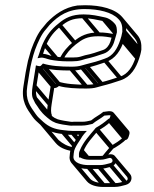

<svg xmlns="http://www.w3.org/2000/svg" viewBox="-20 -524 605 753"><path d="M393.9 -280C433.5 -293.2 454 -327.8 466.4 -365.8L470.6 -380.1C472.6 -386.6 473.7 -393 474.9 -400L474.9 -400.4C475.9 -424.2 472.3 -441.8 460.1 -456.3C432.2 -489.4 375.9 -503.5 313.7 -503.5C304.2 -503.5 294.4 -503.2 284.1 -502.5L283.9 -502.5C232.2 -495.2 194.1 -466.5 163.9 -435.4L149 -417.4C128.8 -395.4 114.4 -361.8 103.2 -331.5C97.8 -316.7 94.4 -299.3 89.7 -285.6L89.6 -285C87.3 -270.5 82.8 -254.8 80.4 -239L72 -186C62.4 -125.9 85.8 -97.4 106.9 -67.1C117 -52.8 123.3 -48.5 138.8 -34.1C162.4 -13.6 186.1 -2.5 225 1.5C238.2 2.8 246.2 5.8 263.7 4.5H290.1C287.9 8 285.8 11.5 283.8 14.8L272 32.8C264.3 44.5 255.9 58.3 254.2 77.5C253.8 82 252.9 88.6 252.7 93.9L252.7 94.2C254 126.3 291.2 138.5 325.1 138.5H368.1C387.7 138.5 399.4 133.8 414.3 130.2C437.5 123.9 441 100.3 430.9 88.2C417.6 72.4 396 87.5 376.1 87.5H333.1C321.5 87.5 312.9 85 305 81C305.1 80.1 305.3 77.1 305.5 76L305.6 75.1C305.5 73.5 305.6 72.1 307.2 69.3C319.2 38.1 344.7 12.7 364.7 -11.8C381.8 -21.3 398.2 -32 412.6 -45.7C422.3 -48 424.6 -58.3 426.3 -63.2C428.7 -69.8 430.1 -76.9 425.9 -81.9C416.6 -92.9 392.9 -85.5 388.5 -85.5H385.4C370.7 -72.8 355.4 -66.7 337.4 -51.8C326.8 -49.2 315.2 -46.5 303.3 -46.5H268.8C264.6 -45.9 260.9 -45.8 257.4 -46.4C241.3 -48.5 221 -51.8 206.4 -56.1L193.8 -61.9C189.1 -64 162.8 -86.5 159.6 -90.3L149.5 -102.3C146.3 -106 143.4 -110.1 141.1 -114.6L131.3 -128.6C122.9 -144.1 118.2 -155.9 122.9 -186L133 -249.5C133 -249.5 133.2 -249.5 134.5 -249.5C140.8 -249.5 146.5 -252.6 151.6 -257.4C181.6 -249 219.4 -247.5 257.2 -247.5C274.5 -247.5 288.3 -248.4 302.3 -252.8L319.8 -257.8C347.7 -264.5 367.4 -271.1 393.9 -280ZM148.4 -274.8C145.2 -271 139.2 -264.5 136.9 -264.5C130.1 -264.5 126.1 -266.3 120.9 -267.6L107.9 -186C104.9 -166.9 103.2 -146.8 111 -133.8C113.4 -128.1 115.4 -124.4 118 -119.4L127.8 -105.4C131.8 -99.7 133.5 -96.1 137.2 -91.7L147.3 -79.7C152.6 -73.4 176.3 -52.4 185.7 -48.1L199.1 -41.9C214.1 -37 236.8 -33.6 252.9 -31.6C257.1 -30.9 263.3 -31 267.6 -31.5H301C316.9 -31.5 330.7 -35.2 342.9 -38.2C356.9 -50.3 373.6 -57.9 389.4 -70.7C401.2 -71.8 411.9 -72.5 413.6 -71.3C413.7 -70.2 410.4 -61.2 410 -60.2C409 -59.8 405.6 -58 404.8 -57.3C390.3 -44.8 375.5 -33.7 356.8 -23.4C355.2 -22.5 351 -17.4 351.4 -17.4C331.8 6.1 307.2 32 293.7 64.5C288.1 75.6 289.7 82.9 289.8 93.5H294.4C304.1 99 316 102.5 330.8 102.5H373.8C389.2 102.5 399.2 97.2 409.4 95.4C420.4 93.4 428.2 111.5 412.7 115.8C396.9 119.6 387.3 123.5 370.4 123.5H327.4C299.6 123.5 268.5 114.7 267.9 91.6C268 87.6 268.6 81.7 269.3 77L269.4 76.6C269.9 63.8 277.4 50.9 284.6 39.2L296.4 21.2C300.9 13.9 304.6 7.2 309.8 1.5L320.7 -10.5L265.3 -10.5C252.2 -10.5 243.7 -12 228.9 -13.5C192.2 -17.2 171.7 -26.9 149.9 -45.9C134.2 -60.6 129.3 -63.4 119.9 -76.9C98.3 -107.8 78.3 -131.2 87 -186L95.4 -239C97.6 -253 101.1 -270.1 104.5 -284.4C108.3 -299.8 112.8 -315.8 117.4 -328.5C128.5 -358.3 142.6 -390 159.8 -408.6L174.6 -426.6C210.1 -463.4 247.5 -488.5 311.4 -488.5C367.9 -488.5 418.6 -476 443.4 -450.3C456 -438.3 460.8 -423.6 459.8 -399.6C458.6 -392.2 457.5 -387.5 456.1 -381.9L451.9 -368.1C440.1 -332 422.4 -304 391.2 -294.1C365.3 -284.4 346.3 -279 318.1 -272.2L300.1 -267.2C287.9 -263.7 276.6 -262.5 259.6 -262.5C217.3 -262.5 178.9 -265.2 148.4 -274.8ZM423.3 -396.4C423 -394.9 422 -390.8 421.1 -388.3L416.9 -374.4C414.4 -366 412.8 -360.2 412.7 -360.2C408 -345.8 397 -332.1 384.5 -328.1C358.3 -319.2 341.5 -312.7 313.7 -307.3L296.7 -302.2C287.5 -299.4 277.7 -298.5 265.3 -298.5H244.3C223.9 -298.5 200.6 -300.9 183.1 -304.4C174.7 -306 163.7 -312 148.9 -313C153.2 -324.9 155.7 -335.1 161.4 -348.1C175.1 -379.3 192.9 -401 217.6 -420.4C243.2 -440.3 262 -452.5 305.7 -452.5C336.7 -452.5 357.3 -446.7 383.6 -441.6C397.3 -439 406.6 -430.3 416.2 -422.1C422.9 -415.7 423.1 -412 423.3 -396.4ZM138.5 -297.6C150.9 -299.8 163.8 -292.4 178 -289.6C196.5 -286 220.3 -283.5 241.9 -283.5H262.9C276.3 -283.5 287.4 -284.7 298.7 -287.8L315.3 -292.8C345.3 -299.3 361.2 -305.4 387.2 -313.9C407.3 -320.5 421.3 -340 427.1 -357.8C429.4 -364.4 430.2 -369.3 431.2 -371.5L435.5 -386C436.6 -389.7 437.8 -393.3 438.4 -397L438.5 -397.6C438.2 -410.9 438.5 -421.1 430.5 -430.6C422.3 -440.4 408 -453.1 388.6 -456.4C363.5 -461.6 340.7 -467.5 308 -467.5C262.6 -467.5 235.3 -454 209 -431.3C181.4 -409.5 163.1 -386 147.5 -351.9C140.4 -336.5 137.2 -322.2 131.3 -306.6L127.1 -295.6ZM148.3 -344.7 195.7 -288.4 208 -299 160.6 -355.3ZM207.3 -420.7 266.8 -350 279.1 -360.6 219.6 -431.3ZM300.7 -454.7 360.2 -384 372.5 -394.6 313 -465.3ZM380 -443.7 424.6 -390.7 436.8 -401.3 392.3 -454.3ZM415.6 -422.7 420.3 -417.2 432.5 -427.8 427.9 -433.3ZM144 -260.7 203.5 -190 215.8 -200.6 156.3 -271.3ZM252.3 -249.7 311.8 -179 324.1 -189.6 264.5 -260.3ZM295 -254.7 354.5 -184 366.8 -194.6 307.3 -265.3ZM312.8 -259.7 372.3 -189 384.6 -199.6 325.1 -270.3ZM386.3 -281.7 445.8 -211 458.1 -221.6 398.6 -292.3ZM453 -361.7 512.5 -291 524.8 -301.6 465.3 -372.3ZM457.2 -375.7 516.7 -305 529 -315.6 469.5 -386.3ZM461.2 -394.7 520.7 -324 533 -334.6 473.5 -405.3ZM220.8 -0.7 265.6 52.5 277.8 41.9 233.1 -11.3ZM258.3 2.3 280.5 28.6 292.8 18 270.6 -8.3ZM320.1 136.3 379.6 207 391.9 196.4 332.4 125.7ZM363.1 136.3 422.6 207 434.9 196.4 375.4 125.7ZM407.4 128.3 466.9 199 479.2 188.4 419.7 117.7ZM291.8 81.3 305.4 97.5 317.7 86.9 304.1 70.7ZM294.2 72.3 317.4 99.9 329.7 89.3 306.5 61.7ZM413.1 -59.7 472.7 11 485 0.4 425.4 -70.3ZM109.3 -180.7 168.8 -110 181.1 -120.6 121.6 -191.3ZM120.7 -252.7 178.4 -184.2 167.5 -115.3C166.4 -108.5 165.4 -100.2 165.1 -94.5L124 -143.3L111.7 -132.7L171.2 -62L184 -72C178.9 -79.9 179.5 -96.5 182.5 -115.3L194.4 -190.4L133 -263.3ZM413.6 -71.3 473.1 -0.6C473.1 -0.4 472.8 1.8 471.7 4.1L471.5 4.6C454.5 -15.6 435.7 -37.4 418 -58.3L405.8 -47.7L467.1 25.2H470.2C482.7 25.2 484.7 10.6 485.9 7.5C488.2 0.9 489.6 -6.2 485.4 -11.2L425.9 -81.9ZM479.1 18.4 415.4 -57.3 403.1 -46.7 458.3 18.9C447.1 28.7 434.1 37.2 421.8 44.2L365.8 -22.3L353.5 -11.7L416.5 63.2C439.7 50.9 461.2 36.8 479.1 18.4ZM427.7 54.8 364.5 -20.3 352.2 -9.7 408.1 56.6C397.9 68.6 389.4 78.2 380.1 90.3L391.6 98.1C402.9 83.4 415.7 69.3 427.7 54.8ZM418.6 98.8 478.2 169.5C482.4 174.6 482.5 183.7 472.2 186.5C456.4 190.3 446.8 194.2 430 194.2H387C364.3 194.2 342.4 187.7 332.9 176.4L273.3 105.7L261.1 116.2L320.6 187C333.9 202.8 359.8 209.2 384.6 209.2H427.6C447.2 209.2 458.9 204.5 473.8 201C496.9 194.6 500.6 170.9 490.4 158.9L430.9 88.2ZM267.7 54.1C243.3 49.1 226.7 39.7 209.7 25.1L150.5 -45.3L138.2 -34.7L198 36.4C214.1 55.5 235.3 63.2 262.4 68.9ZM207.9 -204.1C205.5 -201.1 201.2 -196.1 198.8 -194.6L141.8 -262.3L129.6 -251.7L190.9 -178.8L194 -178.8C200.3 -178.8 206 -181.9 211.1 -186.7C241.1 -178.3 278.9 -176.8 316.7 -176.8C334 -176.8 347.8 -177.7 361.8 -182.1L379.3 -187C407.2 -193.8 427 -200.4 453.4 -209.2C493 -222.5 513.5 -257.1 525.9 -295.1L530.2 -309.3C532.1 -315.9 533.3 -322.3 534.4 -329.3L534.4 -329.7C535.6 -353.5 531.7 -371.2 519.6 -385.6L460.1 -456.3L447.8 -445.7L507.3 -375C516.9 -363.5 522.6 -349.9 519.3 -328.9C518.1 -321.5 517.1 -316.8 515.6 -311.2L511.4 -297.4C500 -262.5 481.4 -233 450.5 -223.4C424.4 -215.2 405.8 -208.3 377.7 -201.5L359.6 -196.4C347.4 -193 336.1 -191.8 319.1 -191.8C276.8 -191.8 238.4 -194.4 207.9 -204.1ZM429.5 -389.6C410.9 -393.5 392.1 -396.8 367.5 -396.8C322.2 -396.8 294.8 -383.3 268.5 -360.6C245.3 -342.3 227.9 -321.5 213.6 -294.5L226.8 -289.2C240.2 -314.4 255.7 -332.8 277.1 -349.7C302.5 -369.7 321.6 -381.8 365.2 -381.8C388.4 -381.8 405.9 -378.7 424.2 -374.9Z"/></svg>

Font: CiSf OpenHand
Style: GlsObl
Weight: 400
Foundry: Cannot Into Space Fonts
Version: Version 0.7892